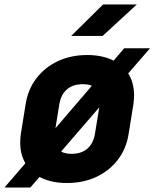

<svg xmlns="http://www.w3.org/2000/svg" viewBox="-44 -805 688 855"><path d="M413 -645H273L415 -785H565ZM624 -590 527 -478Q553 -437 553 -380Q553 -361 550 -340L529 -210Q519 -144 481.5 -94.5Q444 -45 385.5 -17.5Q327 10 254 10Q183 10 132 -17L91 30H-24L69 -78Q46 -118 46 -170Q46 -189 49 -210L70 -340Q80 -406 117.5 -455.5Q155 -505 213.5 -532.5Q272 -560 345 -560Q412 -560 462 -535L509 -590ZM203 -234 365 -423Q350 -430 324 -430Q280 -430 253.5 -406.5Q227 -383 220 -340ZM398 -327 228 -130Q247 -120 275 -120Q319 -120 345.5 -143.5Q372 -167 379 -210Z"/></svg>

Font: JetBrains Mono Extra Bold
Style: Italic
Weight: 800
Italic angle: -9°
Monospace: yes
Designer: Philipp Nurullin, Konstantin Bulenkov
Foundry: JetBrains
Version: 2.002